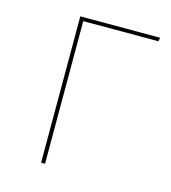

<svg xmlns="http://www.w3.org/2000/svg" viewBox="-84 -588 585 657"><g transform="rotate(15 208.0 -259.0)"><path d="M134.7 0V-505.1H401.1L403.4 -518.3H120.7V0Z"/></g></svg>

Font: Fira Sans Hair
Style: Regular
Weight: 100
Designer: bBox Type GmbH & Carrois Corporate GbR & Edenspiekermann AG
Foundry: bBox Type GmbH & Carrois Corporate GbR & Edenspiekermann AG
Version: Version 4.300;PS 004.300;hotconv 1.0.88;makeotf.lib2.5.64775